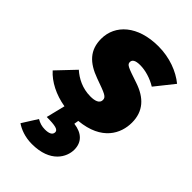

<svg xmlns="http://www.w3.org/2000/svg" viewBox="-274 -641 1003 1003"><g transform="rotate(45 227.5 -139.5)"><path d="M327 -337C240 -366 227 -371 227 -390C227 -406 240 -417 277 -417C316 -417 362 -403 399 -380L482 -484C432 -525 358 -554 275 -554C122 -554 35 -473 35 -370C35 -287 81 -240 167 -209C251 -179 268 -173 268 -150C268 -125 241 -117 209 -117C148 -117 101 -143 67 -173L-27 -74C12 -30 76 3 149 15L123 120C186 120 212 126 211 146C210 166 190 173 162 173C139 173 121 167 102 156L49 240C75 258 116 275 168 275C305 275 346 193 346 139C346 85 313 51 250 43L254 18C413 3 459 -94 459 -174C459 -258 411 -309 327 -337Z"/></g></svg>

Font: Fira Sans Heavy
Style: Italic
Weight: 900
Italic angle: -8°
Designer: bBox Type GmbH & Carrois Corporate GbR & Edenspiekermann AG
Foundry: bBox Type GmbH & Carrois Corporate GbR & Edenspiekermann AG
Version: Version 4.301;PS 004.301;hotconv 1.0.88;makeotf.lib2.5.64775